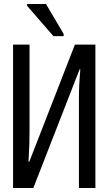

<svg xmlns="http://www.w3.org/2000/svg" viewBox="-20 -936 540 956"><path d="M246 -756H297V-767L209 -916H115V-907ZM45 0H146L376 -590H380C375 -536 373 -488 373 -447V0H455V-714H353L126 -131H122C126 -199 127 -240 127 -277V-714H45Z"/></svg>

Font: Noto Sans Mono ExtraCondensed
Style: Regular
Weight: 400
Width: 2
Designer: Monotype Design Team
Foundry: Monotype Imaging Inc.
Version: Version 2.014